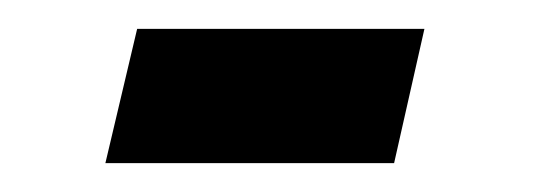

<svg xmlns="http://www.w3.org/2000/svg" viewBox="-20 -113 377 133"><path d="M53 0 75 -93H274L253 0Z"/></svg>

Font: Fustat SemiBold
Style: Regular
Weight: 600
Designer: Mohamed Gaber, Khaled Hosny, Laura Garcia Mut
Foundry: Kief Type Foundry, Alif Type Foundry, Hard Type Foundry
Version: Version 1.007